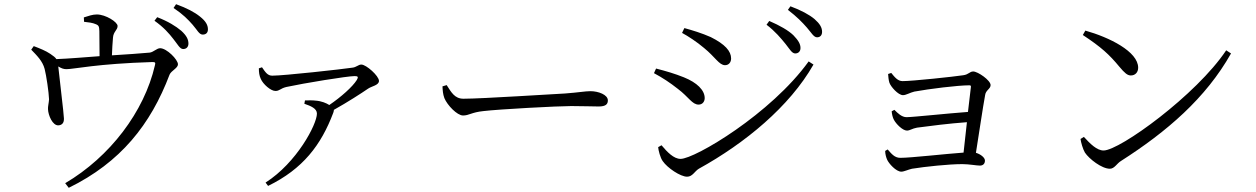

<svg xmlns="http://www.w3.org/2000/svg" viewBox="-20 -829 5990 916"><path d="M807 -643C828 -617 838 -595 854 -595C869 -595 879 -605 879 -621C879 -641 870 -659 845 -682C819 -704 782 -727 730 -747L717 -730C761 -699 787 -669 807 -643ZM899 -711C921 -686 930 -664 947 -664C962 -664 972 -672 972 -689C972 -709 962 -728 934 -750C908 -771 872 -790 820 -809L808 -791C854 -760 877 -736 899 -711ZM381 -725C401 -723 423 -720 436 -714C452 -708 453 -702 454 -681L455 -561C387 -556 305 -549 249 -547C244 -555 235 -562 220 -572C198 -587 170 -598 141 -609L129 -592C156 -564 183 -538 193 -500C201 -469 213 -388 214 -355C213 -338 208 -320 209 -308C210 -279 231 -229 259 -231C275 -232 286 -242 285 -264C285 -283 262 -469 258 -512C273 -503 283 -499 297 -499C332 -499 442 -525 707 -533C720 -533 723 -531 719 -517C668 -296 505 -81 291 45L308 67C555 -54 699 -235 789 -473C797 -492 829 -504 829 -522C829 -545 775 -599 744 -599C728 -599 712 -580 694 -578C653 -574 578 -569 514 -565C515 -593 517 -628 519 -649C521 -679 541 -685 541 -705C541 -724 484 -760 442 -760C421 -760 403 -753 380 -746Z M1432 -334C1464 -323 1492 -311 1492 -287C1492 -236 1396 -53 1247 42L1259 58C1425 -23 1512 -137 1570 -291C1572 -297 1573 -301 1573 -305C1639 -342 1704 -384 1736 -406C1753 -418 1788 -422 1788 -443C1788 -467 1727 -521 1704 -521C1689 -521 1681 -508 1660 -506C1614 -499 1334 -468 1279 -468C1257 -468 1247 -483 1230 -508L1215 -503C1215 -484 1217 -468 1224 -453C1235 -427 1272 -395 1294 -395C1314 -395 1317 -407 1346 -414C1429 -432 1637 -466 1672 -466C1688 -466 1691 -462 1682 -447C1662 -415 1607 -366 1551 -328C1537 -337 1514 -347 1485 -349C1470 -351 1455 -350 1435 -350Z M2111 -423 2091 -417C2092 -397 2093 -380 2100 -361C2114 -327 2161 -278 2189 -278C2218 -278 2229 -293 2286 -299C2361 -308 2642 -323 2705 -323C2766 -323 2801 -321 2836 -321C2870 -321 2880 -332 2880 -350C2880 -377 2835 -394 2797 -394C2771 -394 2743 -388 2676 -383C2630 -381 2280 -358 2191 -358C2149 -358 2133 -389 2111 -423Z M3728 -619C3748 -594 3758 -574 3774 -574C3788 -574 3799 -583 3799 -600C3799 -619 3789 -636 3765 -661C3741 -684 3701 -707 3650 -729L3637 -711C3679 -679 3706 -646 3728 -619ZM3829 -698C3851 -673 3862 -651 3878 -651C3893 -651 3902 -661 3902 -677C3902 -698 3891 -716 3866 -738C3841 -759 3802 -780 3751 -799L3739 -782C3783 -748 3807 -723 3829 -698ZM3234 -672C3262 -657 3305 -629 3339 -600C3392 -557 3411 -518 3439 -518C3457 -518 3468 -532 3468 -550C3468 -585 3439 -618 3371 -652C3328 -671 3282 -685 3245 -695ZM3838 -536C3658 -286 3295 -71 3227 -71C3194 -71 3163 -104 3136 -136L3120 -127C3121 -112 3130 -76 3142 -60C3164 -28 3226 14 3258 14C3284 14 3294 -12 3314 -24C3535 -146 3747 -321 3861 -521ZM3100 -480C3141 -458 3176 -435 3214 -405C3266 -366 3282 -330 3313 -330C3332 -330 3342 -345 3342 -361C3342 -399 3305 -435 3243 -460C3198 -478 3160 -489 3110 -502Z M4215 -116 4203 -109C4203 -94 4208 -77 4212 -68C4220 -49 4255 -10 4280 -10C4293 -10 4313 -20 4331 -24C4394 -34 4506 -46 4571 -46C4603 -46 4639 -39 4655 -39C4669 -39 4679 -47 4679 -63C4679 -77 4659 -93 4636 -100C4650 -187 4669 -317 4680 -376C4683 -399 4706 -405 4706 -423C4706 -446 4645 -488 4623 -488C4606 -488 4601 -473 4575 -470C4530 -463 4332 -442 4286 -442C4262 -442 4247 -463 4232 -481L4217 -476C4218 -464 4219 -448 4223 -435C4229 -416 4265 -375 4288 -375C4303 -375 4321 -387 4342 -392C4413 -405 4549 -422 4605 -422C4610 -422 4613 -420 4612 -414L4598 -295C4502 -288 4334 -270 4305 -270C4282 -270 4263 -289 4247 -305L4234 -298C4235 -285 4239 -267 4245 -257C4255 -238 4286 -206 4307 -206C4321 -206 4332 -216 4355 -220C4414 -228 4509 -240 4593 -246L4577 -101C4492 -95 4326 -76 4275 -76C4247 -76 4232 -97 4215 -116Z M5158 -683 5146 -662C5234 -604 5272 -569 5320 -511C5346 -480 5359 -469 5375 -469C5396 -469 5410 -484 5410 -506C5410 -583 5272 -651 5158 -683ZM5830 -589C5688 -376 5322 -111 5245 -111C5213 -111 5181 -143 5151 -176L5135 -166C5137 -150 5146 -118 5156 -101C5176 -71 5236 -24 5275 -24C5297 -24 5308 -49 5328 -61C5547 -201 5733 -361 5853 -574Z"/></svg>

Font: Harano Aji Mincho KR
Style: Regular
Weight: 400
Foundry: Masamichi Hosoda
Version: HaranoAjiMinchoKR-Regular version 20230610;ttx 4.39.4